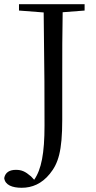

<svg xmlns="http://www.w3.org/2000/svg" viewBox="-35 -748 457 910"><path d="M55 -698 172 -689C176 -400 176 -285 176 -153C176 -21 161 55 127 104L112 88C84 64 67 57 40 57C12 57 -10 68 -15 96C-11 129 23 142 68 142C117 142 163 123 201 76C241 27 260 -31 260 -180V-391C260 -493 260 -593 262 -690L366 -698V-728H55Z"/></svg>

Font: Harano Aji Mincho TW
Style: Regular
Weight: 400
Foundry: Masamichi Hosoda
Version: HaranoAjiMinchoTW-Regular version 20230610;ttx 4.39.4